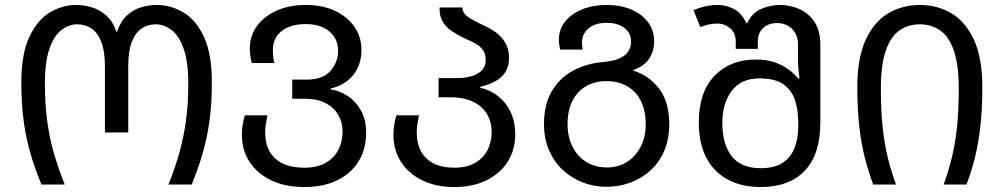

<svg xmlns="http://www.w3.org/2000/svg" viewBox="-20 -744 4046 774"><path d="M147 0Q128 -46 113 -92Q98 -138 87.5 -186.5Q77 -235 71.5 -290.5Q66 -346 66 -412Q66 -526 98 -594.5Q130 -663 180.5 -693.5Q231 -724 286 -724Q318 -724 350 -714.5Q382 -705 408.5 -681.5Q435 -658 449 -616H452Q466 -658 491.5 -681.5Q517 -705 548.5 -714.5Q580 -724 612 -724Q669 -724 720 -693.5Q771 -663 802.5 -594.5Q834 -526 834 -412Q834 -323 824 -253Q814 -183 796 -122.5Q778 -62 753 0H659Q685 -65 702.5 -126.5Q720 -188 729.5 -256Q739 -324 739 -407Q739 -496 720 -548.5Q701 -601 671 -623.5Q641 -646 607 -646Q575 -646 550 -628.5Q525 -611 511 -574Q497 -537 497 -477V-210H403V-477Q403 -537 388.5 -574.5Q374 -612 349 -629Q324 -646 291 -646Q259 -646 229 -624Q199 -602 180 -549.5Q161 -497 161 -407Q161 -327 170 -258.5Q179 -190 197 -127.5Q215 -65 241 0Z M1207 10Q1130 10 1073.5 -17Q1017 -44 986 -91.5Q955 -139 955 -201Q955 -220 958 -239.5Q961 -259 967 -279H1058Q1054 -260 1051.5 -243Q1049 -226 1049 -211Q1049 -142 1089.5 -105Q1130 -68 1207 -68Q1259 -68 1293 -87.5Q1327 -107 1344 -140Q1361 -173 1361 -213Q1361 -251 1343.5 -281Q1326 -311 1292.5 -328.5Q1259 -346 1209 -346H1158V-423H1216Q1281 -423 1312 -458Q1343 -493 1343 -540Q1343 -571 1327.5 -595Q1312 -619 1283 -633Q1254 -647 1213 -647Q1171 -647 1141 -634Q1111 -621 1095.5 -597.5Q1080 -574 1080 -542Q1080 -529 1081.5 -516.5Q1083 -504 1086 -490H995Q991 -505 989 -519.5Q987 -534 987 -549Q987 -599 1015.5 -638.5Q1044 -678 1095 -701Q1146 -724 1213 -724Q1280 -724 1330 -700.5Q1380 -677 1408.5 -636.5Q1437 -596 1437 -543Q1437 -482 1403.5 -441Q1370 -400 1312 -387V-384Q1350 -378 1382.5 -356.5Q1415 -335 1435.5 -298Q1456 -261 1456 -208Q1456 -143 1425.5 -93.5Q1395 -44 1339 -17Q1283 10 1207 10Z M1811 10Q1738 10 1682.5 -17Q1627 -44 1596.5 -91.5Q1566 -139 1566 -201Q1566 -220 1569 -239.5Q1572 -259 1578 -279H1669Q1665 -260 1662.5 -243Q1660 -226 1660 -211Q1660 -142 1699.5 -105Q1739 -68 1811 -68Q1862 -68 1895.5 -87.5Q1929 -107 1945.5 -139.5Q1962 -172 1962 -212Q1962 -241 1952 -266.5Q1942 -292 1921.5 -311Q1901 -330 1869.5 -341Q1838 -352 1796 -352H1748V-429H1816Q1859 -429 1886 -438.5Q1913 -448 1925.5 -464Q1938 -480 1938 -501Q1938 -528 1925.5 -544Q1913 -560 1894 -570Q1875 -580 1854 -589Q1827 -602 1803 -617.5Q1779 -633 1765 -656Q1751 -679 1752 -714H1844Q1844 -691 1868 -675Q1892 -659 1929 -642Q1954 -631 1977.5 -614.5Q2001 -598 2016.5 -572.5Q2032 -547 2032 -510Q2032 -476 2017 -453Q2002 -430 1976 -416Q1950 -402 1916 -394V-390Q1941 -385 1966 -371Q1991 -357 2011.5 -334Q2032 -311 2044.5 -278Q2057 -245 2057 -202Q2057 -140 2026.5 -92Q1996 -44 1941 -17Q1886 10 1811 10Z M2424 9Q2375 9 2329.5 -8.5Q2284 -26 2249 -58.5Q2214 -91 2193.5 -138Q2173 -185 2173 -243Q2173 -322 2204 -375.5Q2235 -429 2289 -458.5Q2343 -488 2411 -494Q2470 -499 2497 -520Q2524 -541 2524 -577Q2524 -611 2497 -631.5Q2470 -652 2426 -652Q2380 -652 2353 -630Q2326 -608 2326 -571Q2326 -565 2327 -558.5Q2328 -552 2329 -544H2238Q2236 -555 2234.5 -564.5Q2233 -574 2233 -584Q2233 -626 2258.5 -657.5Q2284 -689 2327.5 -706.5Q2371 -724 2426 -724Q2481 -724 2524 -706Q2567 -688 2592 -655Q2617 -622 2617 -578Q2617 -538 2597 -507.5Q2577 -477 2533 -462V-459Q2593 -442 2635.5 -388.5Q2678 -335 2678 -243Q2678 -185 2658.5 -138Q2639 -91 2604 -58.5Q2569 -26 2523 -8.5Q2477 9 2424 9ZM2426 -69Q2473 -69 2508 -91.5Q2543 -114 2563 -153Q2583 -192 2583 -243Q2583 -299 2563 -338Q2543 -377 2507.5 -397Q2472 -417 2425 -417Q2378 -417 2342.5 -396.5Q2307 -376 2287.5 -337.5Q2268 -299 2268 -243Q2268 -193 2287.5 -153.5Q2307 -114 2343 -91.5Q2379 -69 2426 -69Z M3046 10Q2971 10 2915 -19.5Q2859 -49 2828 -107Q2797 -165 2797 -250Q2797 -373 2860.5 -438.5Q2924 -504 3027 -504Q3069 -504 3100.5 -493.5Q3132 -483 3156 -466Q3180 -449 3197 -428H3203Q3202 -439 3199.5 -458Q3197 -477 3197 -494V-563Q3197 -591 3186 -610.5Q3175 -630 3156 -640.5Q3137 -651 3112 -651Q3078 -651 3056.5 -631Q3035 -611 3035 -576V-547H2946V-576Q2946 -611 2923.5 -630Q2901 -649 2872 -649Q2852 -649 2835.5 -645Q2819 -641 2803 -635L2776 -703Q2796 -712 2821 -718Q2846 -724 2874 -724Q2906 -724 2938 -708Q2970 -692 2989 -650H2992Q3012 -693 3049.5 -708.5Q3087 -724 3123 -724Q3167 -724 3204.5 -706.5Q3242 -689 3264.5 -654Q3287 -619 3287 -564V-250Q3287 -122 3224.5 -56Q3162 10 3046 10ZM3046 -66Q3101 -66 3134 -87Q3167 -108 3182.5 -146.5Q3198 -185 3198 -235V-250Q3198 -299 3185 -339.5Q3172 -380 3138.5 -404Q3105 -428 3041 -428Q2968 -428 2930 -378Q2892 -328 2892 -248Q2892 -163 2929.5 -114.5Q2967 -66 3046 -66Z M3500 0Q3481 -52 3466.5 -108Q3452 -164 3444 -233.5Q3436 -303 3436 -392Q3436 -511 3470 -584Q3504 -657 3561 -690.5Q3618 -724 3688 -724Q3758 -724 3815 -690.5Q3872 -657 3906 -584Q3940 -511 3940 -392Q3940 -303 3932 -233.5Q3924 -164 3910 -108Q3896 -52 3876 0H3784Q3804 -55 3817.5 -110.5Q3831 -166 3838 -232.5Q3845 -299 3845 -387Q3845 -482 3825.5 -539Q3806 -596 3770.5 -621Q3735 -646 3688 -646Q3641 -646 3605.5 -621Q3570 -596 3550.5 -539Q3531 -482 3531 -387Q3531 -299 3538 -232.5Q3545 -166 3558.5 -110.5Q3572 -55 3592 0Z"/></svg>

Font: Noto Sans Ambassadori
Style: Regular
Weight: 400
Designer: Monotype Design Team
Foundry: Monotype Imaging Inc.
Version: Version 2.013